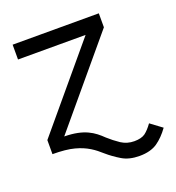

<svg xmlns="http://www.w3.org/2000/svg" viewBox="-120 -601 762 833"><g transform="rotate(-20 261.5 -184.0)"><path d="M384.3 136.7C418 136.7 445.3 129.4 466.3 115.2C486.8 101.1 505.9 81.5 523.4 57.1L470.2 17.6C458 34.7 446.3 47.4 434.6 56.2C422.9 64.5 406.2 68.8 384.3 68.8C362.3 68.8 342.3 63 324.2 51.3C306.2 39.1 289.1 25.9 272.9 11.2C236.8 -23.9 197.3 -53.7 105 -54.7L428.7 -440.9V-505.4H30.8V-437H342.8L30.8 -64.9V0C71.8 0 105.5 3.4 131.3 10.3C183.1 23.9 213.9 47.4 242.7 73.2C261.2 89.4 281.7 104 303.7 117.2C325.7 130.4 352.5 136.7 384.3 136.7Z"/></g></svg>

Font: Estedad Regular
Style: Regular
Weight: 400
Designer: Amin Abedi
Version: Version 7.3